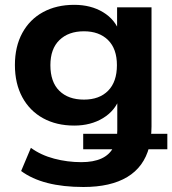

<svg xmlns="http://www.w3.org/2000/svg" viewBox="-20 -569 703 783"><path d="M66.2 128.4 106 33.9Q146.7 63.7 200.9 78Q255.1 92.3 311.5 92.3Q361.1 92.3 393.7 77.4Q426.3 62.5 442.1 32.5L451.9 39.6H319.3V-23.4H465.6L455.3 -1.2Q458.3 -20.3 458.3 -37.6V-170.9H468.5Q450.2 -117.9 400.3 -87.4Q350.3 -56.9 282.7 -56.9Q210.2 -56.9 155.6 -86.9Q101.1 -116.9 70.9 -172.7Q40.8 -228.5 40.8 -304Q40.8 -378.9 70.9 -434.4Q101.1 -490 155.8 -519.7Q210.4 -549.3 282.7 -549.3Q350.6 -549.3 400.4 -519.2Q450.2 -489 467.8 -436.8L457.5 -435.5V-539.1H597.9V-53Q597.9 -28.8 594.7 -7.8L586.9 -23.4H662.4V39.6H575L588.4 30.5Q566.9 112.1 499.1 152.8Q431.4 193.6 320.3 193.6Q154.1 193.6 66.2 128.4ZM456.8 -303.2Q456.8 -369.9 420.7 -405.6Q384.5 -441.4 322.3 -441.4Q259.3 -441.4 222.4 -405.6Q185.5 -369.9 185.5 -303.2Q185.5 -234.6 222 -198.7Q258.5 -162.8 322.3 -162.8Q385.3 -162.8 421 -199.1Q456.8 -235.4 456.8 -303.2Z"/></svg>

Font: Min Sans VF VF
Style: Regular
Weight: 400
Designer: Jinseong-Kim, NotoSansCJK, Nunito
Foundry: Jinseong-Kim
Version: Version 1.420;Glyphs 3.1.2 (3151)